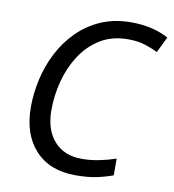

<svg xmlns="http://www.w3.org/2000/svg" viewBox="-82 -796 796 879"><g transform="rotate(10 316.0 -357.0)"><path d="M326 10Q207 10 139.5 -63Q72 -136 72 -263Q72 -327 87 -393Q102 -459 132.5 -518Q163 -577 209.5 -623.5Q256 -670 318 -697Q380 -724 458 -724Q558 -724 632 -684L596 -610Q569 -624 535.5 -634.5Q502 -645 458 -645Q383 -645 328.5 -611.5Q274 -578 238 -522.5Q202 -467 184.5 -400Q167 -333 167 -265Q167 -174 213.5 -121.5Q260 -69 342 -69Q383 -69 422.5 -77Q462 -85 500 -98V-20Q461 -6 421.5 2Q382 10 326 10Z"/></g></svg>

Font: Noto Sans
Style: Italic
Weight: 400
Italic angle: -12°
Designer: Monotype Design Team
Foundry: Monotype Imaging Inc.
Version: Version 2.013; ttfautohint (v1.8.4.7-5d5b)